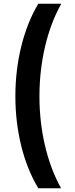

<svg xmlns="http://www.w3.org/2000/svg" viewBox="-20 -852 404 1037"><path d="M187 165H310C233 27 193 -151 193 -331C193 -514 233 -693 311 -832H187C107 -699 63 -519 63 -332C63 -145 107 33 187 165Z"/></svg>

Font: Noto Sans Oriya Cond Bold
Style: Bold
Weight: 700
Width: 3
Designer: Amélie Bonet and Sol Matas
Foundry: Google LLC
Version: Version 2.006